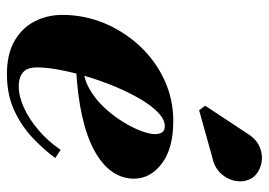

<svg xmlns="http://www.w3.org/2000/svg" viewBox="-131 -635 776 554"><g transform="rotate(90 257.0 -358.0)"><path d="M193.5 10Q136 10 98.2 -11.8Q60.5 -33.5 41.8 -69.8Q23 -106 23 -150Q23 -213.5 47 -271Q71 -328.5 113 -373.5Q155 -418.5 210.5 -444.2Q266 -470 329 -470Q408 -470 451.8 -437Q495.5 -404 495.5 -356.5Q495.5 -322 475.2 -293.2Q455 -264.5 415 -242.5Q375 -220.5 315.2 -207Q255.5 -193.5 176.5 -189.5V-210Q208.5 -212 237.2 -228.5Q266 -245 289.5 -270Q313 -295 330.5 -323Q348 -351 357.5 -376.2Q367 -401.5 367 -417.5Q367 -429.5 362 -437.5Q357 -445.5 343.5 -445.5Q325 -445.5 305 -426.5Q285 -407.5 266 -375.2Q247 -343 230.5 -303.5Q214 -264 201.5 -222.8Q189 -181.5 181.8 -143.5Q174.5 -105.5 174.5 -77.5Q174.5 -47.5 189.5 -35.8Q204.5 -24 228.5 -24Q258 -24 291.2 -39.2Q324.5 -54.5 356.2 -81.8Q388 -109 412.5 -145L436 -129.5Q411 -95.5 377 -63.5Q343 -31.5 298 -10.8Q253 10 193.5 10ZM298 -544.5 285 -562 365.5 -684Q379 -706 397 -715.8Q415 -725.5 433.8 -725.8Q452.5 -726 468.2 -718.5Q484 -711 492.5 -699Q505.5 -679.5 502.8 -654.8Q500 -630 482.5 -609.5Q465 -589 434 -582.5Z"/></g></svg>

Font: Bodoni Moda 9pt ExtraBold
Style: Italic
Weight: 800
Italic angle: -13°
Designer: Owen Earl
Foundry: indestructible type
Version: Version 2.004